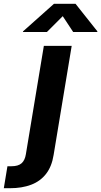

<svg xmlns="http://www.w3.org/2000/svg" viewBox="-124 -783 531 1007"><path d="M106 -542.5H252L157.2 29.8Q147.5 90.8 117.2 129.4Q86.9 168 39.1 186Q-8.8 204.1 -71.3 204.1H-104L-85 88.9H-64Q-28.3 88.9 -10.7 73.2Q6.8 57.6 11.7 25.9ZM122.1 -615.2H-3.9L-2.9 -618.7L159.2 -763.2H272L386.7 -618.7L386.2 -615.2H259.8L205.1 -698.2Z"/></svg>

Font: Inter 16pt
Style: Bold Italic
Weight: 700
Italic angle: -9.3988°
Version: Version 4.001;git-66647c0bb